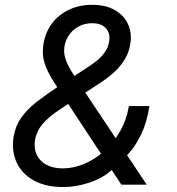

<svg xmlns="http://www.w3.org/2000/svg" viewBox="-20 -754 723 784"><path d="M239.3 9.8Q166.5 9.8 117.7 -17.3Q68.8 -44.4 47.6 -91.3Q26.4 -138.2 35.6 -196.3Q43.5 -240.7 66.9 -273.9Q90.3 -307.1 128.7 -337.2Q167 -367.2 218.8 -401.4L341.3 -481.4Q357.9 -492.2 375.5 -506.3Q393.1 -520.5 407.5 -540Q421.9 -559.6 425.8 -585Q431.2 -617.7 412.6 -638.4Q394 -659.2 356.4 -659.2Q327.6 -659.2 303.7 -647.2Q279.8 -635.3 263.9 -613.8Q248 -592.3 243.2 -564.5Q239.3 -539.6 246.6 -516.1Q253.9 -492.7 270 -465.8Q286.1 -439 309.6 -403.8L579.1 0H475.6L255.9 -333.5Q222.7 -384.3 197.8 -422.9Q172.9 -461.4 161.6 -497.3Q150.4 -533.2 157.7 -575.7Q165.5 -623 192.6 -658.7Q219.7 -694.3 262 -714.4Q304.2 -734.4 356.4 -734.4Q412.1 -734.4 449.5 -712.6Q486.8 -690.9 503.2 -654.3Q519.5 -617.7 511.7 -572.8Q506.8 -541.5 490.7 -513.9Q474.6 -486.3 449.7 -462.6Q424.8 -439 392.1 -417.5L228 -309.6Q177.7 -276.4 153.3 -247.1Q128.9 -217.8 123 -182.1Q117.7 -147.9 130.1 -121.8Q142.6 -95.7 169.9 -81.1Q197.3 -66.4 236.3 -66.4Q280.3 -66.4 324.2 -85Q368.2 -103.5 406 -137.5Q443.8 -171.4 470.5 -218.3Q497.1 -265.1 506.3 -320.8H590.3Q579.1 -252 556.6 -205.8Q534.2 -159.7 509 -131.3Q483.9 -103 464.8 -86.9L442.9 -65.4Q401.4 -26.9 345.7 -8.5Q290 9.8 239.3 9.8Z"/></svg>

Font: Inter 17pt
Style: Italic
Weight: 400
Italic angle: -9.3988°
Version: Version 4.001;git-66647c0bb